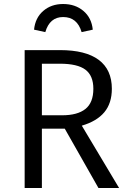

<svg xmlns="http://www.w3.org/2000/svg" viewBox="-20 -938 641 958"><path d="M294.9 -853Q228 -853 206.1 -777.8L149.9 -790Q155.8 -849.1 195.8 -883.5Q235.8 -918 294.9 -918Q355.5 -918 396.2 -883.5Q437 -849.1 442.9 -790L387.2 -777.8Q365.2 -853 294.9 -853ZM471.2 0 303.2 -295.9H189V0H103V-688H279.8Q407.2 -688 472.7 -639.2Q538.1 -590.3 538.1 -495.1Q538.1 -422.9 500.5 -377.9Q462.9 -333 388.2 -311L574.2 0ZM189 -362.8H290Q366.7 -362.8 406.2 -394.3Q445.8 -425.8 445.8 -495.1Q445.8 -560.5 406.2 -590.3Q366.7 -620.1 278.8 -620.1H189Z"/></svg>

Font: Fira Sans Book
Style: Regular
Weight: 350
Designer: Carrois Corporate & Edenspiekermann AG
Foundry: Carrois Corporate GbR & Edenspiekermann AG
Version: Version 4.203;PS 004.203;hotconv 1.0.88;makeotf.lib2.5.64775